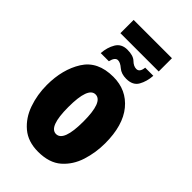

<svg xmlns="http://www.w3.org/2000/svg" viewBox="-259 -941 1035 1035"><g transform="rotate(45 258.5 -423.5)"><path d="M404 -756V-857H112V-756ZM175 -605Q184 -644 206 -644Q224 -644 247 -624Q270 -604 308 -604Q358 -604 377.5 -638.5Q397 -673 400 -719H338Q334 -680 309 -680Q288 -680 267.5 -700Q247 -720 202 -720Q157 -720 136.5 -685.5Q116 -651 113 -605ZM252 -563Q133 -563 81 -480Q29 -397 29 -278Q29 -205 52 -139Q75 -73 124 -31.5Q173 10 250 10Q335 10 383.5 -32.5Q432 -75 453 -141Q474 -207 474 -278Q474 -415 413 -489Q352 -563 252 -563ZM251 -428Q308 -428 308 -278Q308 -126 251 -126Q195 -126 195 -276Q195 -428 251 -428Z"/></g></svg>

Font: Noto Sans Display Condensed Black
Style: Regular
Weight: 900
Width: 3
Designer: Monotype Design team
Foundry: Monotype Imaging Inc.
Version: 1.000